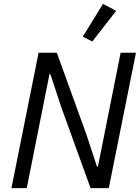

<svg xmlns="http://www.w3.org/2000/svg" viewBox="-20 -970 724 990"><path d="M579 -914 511 -950 407 -781 456 -756ZM447 0H541L681 -698H602L485 -111H480L425 -278L273 -698H179L39 0H118L235 -587H240L295 -420Z"/></svg>

Font: LVC Sans
Style: Italic
Weight: 400
Italic angle: -11.31°
Designer: Mike Abbink, Paul van der Laan, Pieter van Rosmalen
Foundry: Bold Monday
Version: Version 3.0